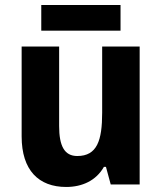

<svg xmlns="http://www.w3.org/2000/svg" viewBox="-20 -733 643 763"><path d="M459 -713H144V-611H459ZM535 -548H386V-285C386 -175 366 -113 287 -113C236 -113 215 -153 215 -232V-548H66V-191C66 -56 134 10 243 10C306 10 362 -15 393 -70H401L420 0H535Z"/></svg>

Font: Noto Sans Armenian SemiCondensed Medium
Style: Regular
Weight: 500
Width: 4
Designer: Monotype Design Team
Foundry: Monotype Imaging Inc.
Version: Version 2.008